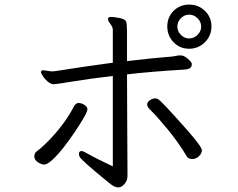

<svg xmlns="http://www.w3.org/2000/svg" viewBox="-20 -793 1040 839"><path d="M200 -186Q266 -256 303 -328Q311 -343 323.5 -343Q336 -343 349 -334.5Q362 -326 362 -316Q362 -306 347 -280Q332 -254 309 -219.5Q286 -185 260 -151.5Q234 -118 210.5 -96Q187 -74 173.5 -74Q160 -74 145 -84.5Q130 -95 130 -109Q130 -123 138.5 -130Q147 -137 159 -146.5Q171 -156 200 -186ZM796 -110Q759 -172 710 -231Q661 -290 642 -307.5Q623 -325 623 -336Q623 -347 635 -355Q647 -363 657.5 -363Q668 -363 675.5 -356.5Q683 -350 708.5 -323.5Q734 -297 798 -224.5Q862 -152 862 -137Q862 -122 849 -110Q836 -98 820 -98Q804 -98 796 -110ZM325 -119Q325 -133 336 -133Q344 -133 368.5 -118.5Q393 -104 473 -66V-461Q370 -449 298 -437Q226 -425 214 -425Q202 -425 188.5 -436.5Q175 -448 167 -461Q159 -474 159 -477Q159 -486 169 -486L205 -481L220 -482Q367 -505 473 -519V-662Q473 -675 462.5 -688Q452 -701 452 -711V-712Q453 -719 466 -719Q479 -719 503.5 -714Q528 -709 531.5 -698Q535 -687 535 -652V-526Q657 -540 698.5 -543Q740 -546 748.5 -548.5Q757 -551 766 -551H769Q784 -551 801 -536Q818 -521 818 -514V-511Q818 -491 786 -489Q636 -480 535 -468L536 -238L537 -58V-23Q537 -4 524 11Q511 26 497 26Q483 26 465 13Q334 -93 328 -108Q325 -114 325 -119ZM843 -640.5Q859 -656 859 -677Q859 -698 843 -713.5Q827 -729 806.5 -729Q786 -729 770.5 -713.5Q755 -698 755 -677Q755 -656 770.5 -640.5Q786 -625 806.5 -625Q827 -625 843 -640.5ZM806.5 -773Q847 -773 875.5 -745.5Q904 -718 904 -677.5Q904 -637 875.5 -608.5Q847 -580 806.5 -580Q766 -580 738.5 -608.5Q711 -637 711 -677.5Q711 -718 738.5 -745.5Q766 -773 806.5 -773Z"/></svg>

Font: ToneOZ-Pinyin-WenKai-Regular
Style: Regular
Weight: 400
Designer: Fontworks Inc.
Foundry: ToneOZ
Version: Version 0.240331